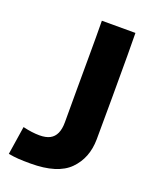

<svg xmlns="http://www.w3.org/2000/svg" viewBox="-140 -811 720 903"><g transform="rotate(20 220.0 -360.0)"><path d="M14 5 36 -137Q82 -126 119 -126Q151 -126 171 -136.5Q191 -147 201 -169Q211 -191 211 -225V-390Q211 -477 211.5 -563.5Q212 -650 211 -733H379Q379 -658 380 -620Q380 -514 380 -408Q380 -302 379 -200Q378 -106 319 -46.5Q260 13 125 13Q89 13 65 11.5Q41 10 14 5Z"/></g></svg>

Font: Kreadon
Style: Regular
Weight: 400
Designer: kohakuno
Foundry: StudioGnu
Version: Version 1.000;Glyphs 3.1.2 (3151)